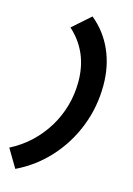

<svg xmlns="http://www.w3.org/2000/svg" viewBox="-181 -781 739 1070"><g transform="rotate(15 188.5 -246.0)"><path d="M215 -712Q292 -649 332.5 -558Q373 -467 373 -356Q373 -232 329.5 -120Q286 -8 206.5 80Q127 168 19 220L-44 114Q21 81 72 33Q123 -15 159 -74Q195 -133 214 -200Q233 -267 233 -340Q233 -512 112 -621Z"/></g></svg>

Font: Red Hat Text
Style: Italic
Weight: 300
Italic angle: -12°
Designer: Pentagram, MCKL
Foundry: Pentagram, MCKL
Version: Version 1.023